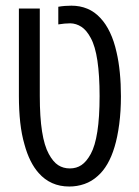

<svg xmlns="http://www.w3.org/2000/svg" viewBox="-20 -660 498 690"><path d="M229 10.3Q194.8 10.3 167.5 -2Q140.1 -14.2 119.1 -38.1Q102.5 -56.6 89.6 -82.5Q76.7 -108.4 67.9 -141.1Q57.6 -176.3 52.7 -220Q47.9 -263.7 47.9 -314.9V-629.4H123V-314.9Q123 -239.3 131.1 -187.7Q139.2 -136.2 155.3 -106.9Q170.9 -78.1 189.2 -66.4Q207.5 -54.7 231 -54.7Q254.9 -54.7 272.9 -66.9Q291 -79.1 306.2 -106.9Q321.8 -135.3 329.8 -186.8Q337.9 -238.3 337.9 -314.9Q337.9 -389.2 330.1 -441.7Q322.3 -494.1 306.2 -523.4Q291 -551.8 272.5 -563.7Q253.9 -575.7 232.9 -576.2Q222.2 -576.2 211.9 -575.2Q201.7 -574.2 189.5 -572.3V-635.7Q200.7 -637.7 213.4 -638.7Q226.1 -639.6 236.8 -639.6Q267.6 -639.6 293.9 -628.7Q320.3 -617.7 340.8 -595.2Q360.4 -574.7 375.2 -543.5Q390.1 -512.2 398.9 -472.2Q406.7 -439 410.6 -398.9Q414.6 -358.9 414.6 -314Q414.6 -259.8 408.4 -213.4Q402.3 -167 391.6 -131.8Q381.3 -97.2 366 -70.8Q350.6 -44.4 331.5 -27.8Q309.6 -7.8 283.4 1.2Q257.3 10.3 229 10.3Z"/></svg>

Font: Open Sans Condensed
Style: Regular
Weight: 400
Width: 3
Designer: Monotype Design Team
Foundry: Monotype Imaging Inc.
Version: Version 3.000